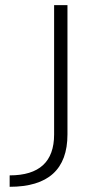

<svg xmlns="http://www.w3.org/2000/svg" viewBox="-20 -718 357 738"><path d="M239.3 -698.2V-201.2Q239.3 0 17.1 0V-43.9Q188 -43.9 188 -201.2V-698.2Z"/></svg>

Font: Voltera Light
Style: Light
Weight: 300
Designer: Bernd Montag
Version: Version 1.301